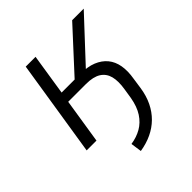

<svg xmlns="http://www.w3.org/2000/svg" viewBox="-189 -617 927 927"><g transform="rotate(-45 275.0 -153.5)"><path d="M240 187 232 131Q272 125 303.5 107Q335 89 356.5 56Q378 23 387 -28L395 -79Q403 -128 394.5 -161Q386 -194 358.5 -211.5Q331 -229 281 -229H160L124 0H57L135 -494H202L169 -283H258L452 -494H531L311 -258L295 -283Q346 -283 380.5 -269Q415 -255 436 -229.5Q457 -204 463.5 -167.5Q470 -131 462 -84L454 -29Q447 18 429 55Q411 92 383.5 119Q356 146 320 163Q284 180 240 187Z"/></g></svg>

Font: Nunito Sans 7pt SemiCondensed Light
Style: Italic
Weight: 300
Width: 4
Italic angle: -9°
Designer: Vernon Adams
Foundry: Vernon Adams
Version: Version 3.101;gftools[0.9.27]